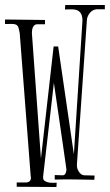

<svg xmlns="http://www.w3.org/2000/svg" viewBox="-20 -747 440 769"><path d="M399.9 -727.1V-710H368.2Q351.6 -709 340.6 -696Q329.6 -683.1 328.1 -668L288.1 -88.9V-85Q287.6 -79.1 289.8 -72.3Q292 -65.4 295.9 -59.3Q299.8 -53.2 305.4 -49.1Q311 -44.9 317.9 -44.9L358.9 -43.9L357.9 -26.9Q318.4 -27.8 278.6 -28.3Q238.8 -28.8 199.2 -27.8V-45.9L231 -44.9Q239.3 -44.9 242.7 -53Q246.1 -61 246.1 -67.9Q246.1 -68.4 245.8 -70.3Q245.6 -72.3 244.1 -82.3Q242.7 -92.3 239.7 -113.3Q236.8 -134.3 231.2 -172.6Q225.6 -210.9 217 -270Q208.5 -329.1 195.8 -415L152.8 -41V-38.1Q151.9 -27.8 158 -23.2Q164.1 -18.6 172.9 -16.6Q181.6 -14.6 191.2 -14.9Q200.7 -15.1 207 -15.1L206.1 2L46.9 1V-16.1H82Q104 -16.1 104 -36.1Q104 -37.1 103.5 -38.3Q103 -39.6 103 -41L59.1 -612.8Q56.6 -629.4 53.5 -637.5Q50.3 -645.5 43.9 -648.4Q37.6 -651.4 27.1 -651.1Q16.6 -650.9 0 -650.9V-668.9L160.2 -667V-649.9H128.9Q123 -649.9 118.9 -646.7Q114.7 -643.6 112.3 -638.7Q109.9 -633.8 108.9 -628.4Q107.9 -623 107.9 -618.2V-612.8L144 -111.8L194.8 -561H212.9L275.9 -128.9L310.1 -662.1V-669.9Q309.1 -686.5 302.7 -695.1Q296.4 -703.6 286.9 -706.8Q277.3 -710 265.4 -709.7Q253.4 -709.5 240.2 -709L241.2 -727.1Z"/></svg>

Font: Bigelow Rules
Style: Regular
Weight: 400
Designer: Astigmatic (AOETI)
Foundry: Astigmatic (AOETI)
Version: Version 1.001